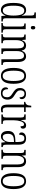

<svg xmlns="http://www.w3.org/2000/svg" viewBox="1690 -2490 810 4231"><g transform="rotate(90 2095.5 -375.0)"><path d="M199 10Q126 10 85.5 -54Q45 -118 45 -267Q45 -417 87 -481Q129 -545 203 -545Q249 -545 277.5 -519Q306 -493 323 -452H327Q325 -475 324 -501Q323 -527 323 -554V-653Q323 -687 316.5 -703Q310 -719 296 -724Q282 -729 260 -729H254V-760H383V-100Q383 -55 397.5 -43Q412 -31 446 -31H454V0H333L326 -93H324Q306 -46 276 -18Q246 10 199 10ZM212 -31Q269 -31 296.5 -93.5Q324 -156 324 -266Q324 -381 299.5 -442.5Q275 -504 213 -504Q160 -504 133 -446.5Q106 -389 106 -266Q106 -144 132 -87.5Q158 -31 212 -31Z M590 -649Q574 -649 563.5 -659.5Q553 -670 553 -698Q553 -726 563.5 -736.5Q574 -747 590 -747Q606 -747 617.5 -736.5Q629 -726 629 -698Q629 -670 617.5 -659.5Q606 -649 590 -649ZM487 0V-31H500Q536 -31 550.5 -43.5Q565 -56 565 -104V-430Q565 -479 552.5 -492Q540 -505 505 -505H497V-536H624V-106Q624 -57 638 -44Q652 -31 689 -31H700V0Z M733 0V-31H743Q767 -31 780.5 -36Q794 -41 799.5 -57Q805 -73 805 -106V-429Q805 -479 791.5 -492Q778 -505 744 -505H742V-536H855L862 -453H866Q884 -502 913 -523Q942 -544 985 -544Q1027 -544 1055.5 -521.5Q1084 -499 1096 -447H1099Q1117 -500 1148.5 -522Q1180 -544 1222 -544Q1282 -544 1314.5 -498.5Q1347 -453 1347 -356V-103Q1347 -55 1360.5 -43Q1374 -31 1409 -31H1411V0H1286V-355Q1286 -424 1267.5 -461.5Q1249 -499 1205 -499Q1167 -499 1145.5 -477Q1124 -455 1115 -419Q1106 -383 1106 -341V-105Q1106 -56 1119.5 -43.5Q1133 -31 1167 -31H1170V0H1047V-355Q1047 -427 1028.5 -463Q1010 -499 966 -499Q930 -499 907.5 -475Q885 -451 875 -411.5Q865 -372 865 -326V-103Q865 -71 871 -55.5Q877 -40 891.5 -35.5Q906 -31 931 -31H933V0Z M1651 10Q1569 10 1523 -58Q1477 -126 1477 -268Q1477 -544 1654 -544Q1738 -544 1782.5 -475.5Q1827 -407 1827 -268Q1827 -125 1782 -57.5Q1737 10 1651 10ZM1653 -29Q1715 -29 1740 -90Q1765 -151 1765 -268Q1765 -386 1740 -445Q1715 -504 1652 -504Q1589 -504 1563.5 -445Q1538 -386 1538 -268Q1538 -150 1565 -89.5Q1592 -29 1653 -29Z M2034 10Q1970 10 1937.5 -20Q1905 -50 1905 -94Q1905 -123 1917 -136Q1929 -149 1945 -149Q1945 -93 1967 -59Q1989 -25 2036 -25Q2124 -25 2124 -127Q2124 -162 2106.5 -188.5Q2089 -215 2038 -246Q1995 -273 1969 -296.5Q1943 -320 1931.5 -347Q1920 -374 1920 -412Q1920 -474 1955 -508.5Q1990 -543 2049 -543Q2105 -543 2135 -516.5Q2165 -490 2165 -451Q2165 -400 2125 -400Q2125 -508 2045 -508Q2007 -508 1989 -483.5Q1971 -459 1971 -422Q1971 -380 1993 -354Q2015 -328 2066 -298Q2126 -264 2151 -227Q2176 -190 2176 -135Q2176 -68 2138.5 -29Q2101 10 2034 10Z M2389 10Q2335 10 2310.5 -23.5Q2286 -57 2286 -143V-500H2225V-525Q2265 -531 2284 -557Q2297 -573 2302 -596Q2307 -619 2311 -658H2345V-536H2447V-500H2345V-142Q2345 -79 2359.5 -54.5Q2374 -30 2404 -30Q2419 -30 2430.5 -32Q2442 -34 2455 -37V0Q2443 3 2426 6.5Q2409 10 2389 10Z M2503 0V-31H2505Q2540 -31 2555 -43Q2570 -55 2570 -105V-433Q2570 -481 2555 -493Q2540 -505 2504 -505H2501V-536H2618L2627 -431H2629Q2639 -460 2653.5 -486Q2668 -512 2689.5 -528.5Q2711 -545 2744 -545Q2781 -545 2798.5 -525.5Q2816 -506 2816 -476Q2816 -452 2803.5 -437Q2791 -422 2763 -422Q2763 -457 2755.5 -478Q2748 -499 2720 -499Q2697 -499 2680.5 -478.5Q2664 -458 2653 -424.5Q2642 -391 2636.5 -352Q2631 -313 2631 -275V-103Q2631 -54 2645.5 -42.5Q2660 -31 2695 -31H2711V0Z M2983 10Q2933 10 2900 -29Q2867 -68 2867 -148Q2867 -227 2911 -265Q2955 -303 3045 -306L3109 -309V-372Q3109 -439 3092.5 -472.5Q3076 -506 3030 -506Q2985 -506 2967 -476.5Q2949 -447 2949 -391Q2899 -391 2899 -445Q2899 -489 2935.5 -516.5Q2972 -544 3034 -544Q3101 -544 3135 -504.5Q3169 -465 3169 -369V-108Q3169 -60 3180 -45.5Q3191 -31 3218 -31H3221V0H3123L3114 -89H3110Q3088 -46 3061.5 -18Q3035 10 2983 10ZM2999 -30Q3049 -30 3079.5 -76Q3110 -122 3110 -191V-278L3056 -275Q2986 -271 2957.5 -238Q2929 -205 2929 -145Q2929 -93 2946 -61.5Q2963 -30 2999 -30Z M3280 0V-31H3287Q3323 -31 3337.5 -43.5Q3352 -56 3352 -105V-433Q3352 -481 3337.5 -493Q3323 -505 3288 -505H3283V-536H3403L3409 -456H3413Q3432 -501 3460.5 -522.5Q3489 -544 3534 -544Q3600 -544 3632 -498.5Q3664 -453 3664 -355V-105Q3664 -56 3677.5 -43.5Q3691 -31 3725 -31H3729V0H3605V-355Q3605 -421 3585.5 -460.5Q3566 -500 3518 -500Q3466 -500 3439 -453.5Q3412 -407 3412 -326V-103Q3412 -54 3426 -42.5Q3440 -31 3474 -31H3480V0Z M3971 10Q3889 10 3843 -58Q3797 -126 3797 -268Q3797 -544 3974 -544Q4058 -544 4102.5 -475.5Q4147 -407 4147 -268Q4147 -125 4102 -57.5Q4057 10 3971 10ZM3973 -29Q4035 -29 4060 -90Q4085 -151 4085 -268Q4085 -386 4060 -445Q4035 -504 3972 -504Q3909 -504 3883.5 -445Q3858 -386 3858 -268Q3858 -150 3885 -89.5Q3912 -29 3973 -29Z"/></g></svg>

Font: Noto Serif Ethiopic ExtraCondensed Light
Style: Regular
Weight: 300
Width: 2
Designer: Monotype Design Team
Foundry: Monotype Imaging Inc.
Version: Version 2.102; ttfautohint (v1.8.4.7-5d5b)